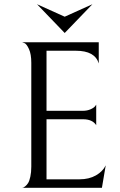

<svg xmlns="http://www.w3.org/2000/svg" viewBox="-20 -888 568 908"><path d="M286 -809 417 -868 286 -732 155 -868ZM462 0H85Q87 0 90 -1Q93 -2 100 -7.5Q107 -13 113 -22.5Q119 -32 123.5 -52.5Q128 -73 128 -100V-591Q128 -632 117 -656Q106 -680 96 -684L85 -688H447V-588Q429 -648 339 -648H200V-364H372Q392 -364 408 -371Q424 -378 430 -386L435 -393V-296Q417 -324 373 -324H200V-40H356Q401 -40 433.5 -58.5Q466 -77 480 -106Z"/></svg>

Font: Bellefair
Style: Regular
Weight: 400
Designer: Nick Shinn, Liron Lavi Turkenic
Foundry: Shinntype
Version: Version 1.003;PS 001.003;hotconv 1.0.88;makeotf.lib2.5.64775